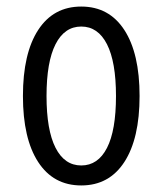

<svg xmlns="http://www.w3.org/2000/svg" viewBox="-20 -555 496 586"><path d="M228 11Q143 11 96.5 -60.5Q50 -132 50 -262Q50 -392 96.5 -463.5Q143 -535 228 -535Q313 -535 359.5 -463.5Q406 -392 406 -262Q406 -132 359.5 -60.5Q313 11 228 11ZM228 -50Q279 -50 306.5 -103.5Q334 -157 334 -262Q334 -366 306.5 -420Q279 -474 228 -474Q177 -474 149.5 -420Q122 -366 122 -262Q122 -158 149.5 -104Q177 -50 228 -50Z"/></svg>

Font: Ubuntu Sans Condensed
Style: Regular
Weight: 400
Width: 3
Designer: Dalton Maag Ltd
Foundry: Dalton Maag Ltd
Version: Version 1.006; ttfautohint (v1.8.4.7-5d5b)